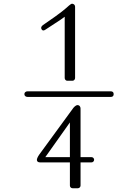

<svg xmlns="http://www.w3.org/2000/svg" viewBox="-20 -816 740 1030"><path d="M382.8 -397.9Q382.8 -391.6 378.7 -387.2Q374.5 -382.8 369.1 -382.8H340.8Q335 -382.8 331.1 -387.2Q327.1 -391.6 327.1 -397.9V-726.1Q314.5 -715.8 272.7 -689Q231 -662.1 224.1 -657.2Q210.9 -647.9 204.1 -657.2Q195.3 -669.9 210 -681.2L275.9 -727.1Q294.9 -740.7 311.3 -753.4Q327.6 -766.1 335.7 -773.4Q343.8 -780.8 350.3 -786.4Q356.9 -792 360.8 -794.2Q364.7 -796.4 368.2 -795.9Q375 -794.9 378.9 -790.5Q382.8 -786.1 382.8 -779.8ZM128.9 -326.2H573.2Q589.8 -326.2 589.8 -311Q589.8 -295.9 573.2 -295.9H128.9Q120.6 -295.9 115.7 -300Q110.8 -304.2 110.8 -311Q110.8 -317.9 115.7 -322Q120.6 -326.2 128.9 -326.2ZM178.2 44.9Q175.8 35.2 189.9 14.2L374 -237.8Q388.7 -254.4 398.9 -252Q405.8 -250.5 408.7 -245.4Q411.6 -240.2 411.9 -236.3Q412.1 -232.4 412.1 -222.2V26.9H470.2Q476.6 26.9 480.7 31Q484.9 35.2 484.9 41Q484.9 46.9 480.7 51Q476.6 55.2 470.2 55.2H412.1V179.2Q412.1 185.5 407.7 189.7Q403.3 193.8 397.9 193.8H369.1Q363.3 193.8 359.1 189.7Q355 185.5 355 179.2V55.2H195.8Q180.7 55.2 178.2 44.9ZM223.1 26.9H355V-159.2Z"/></svg>

Font: Director Light
Style: Regular
Weight: 100
Designer: Ange Degheest & May Jolivet & Justine Herbel
Foundry: Velvetyne Type Foundry
Version: Version 1.000;FEAKit 1.0